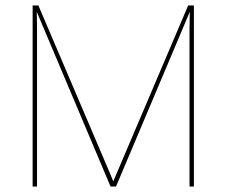

<svg xmlns="http://www.w3.org/2000/svg" viewBox="-20 -680 826 700"><path d="M687 -660V0H671V-580L672 -637L403 0H383L114 -637L115 -580V0H99V-660H120L381 -48L393 -19L405 -47L666 -660Z"/></svg>

Font: Work Sans Thin
Style: Regular
Weight: 250
Designer: Wei Huang
Foundry: Wei Huang
Version: Version 2.012